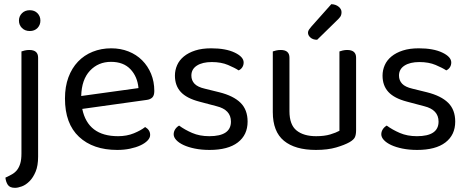

<svg xmlns="http://www.w3.org/2000/svg" viewBox="-20 -707 2252 922"><path d="M6 146Q24 138 38.5 129.5Q53 121 62.5 108.5Q72 96 77.5 77.5Q83 59 83 30V-460Q88 -462 98.5 -464.5Q109 -467 121 -467Q163 -467 163 -430V45Q163 89 151 117.5Q139 146 121.5 163.5Q104 181 85 188Q66 195 52 195Q27 195 17.5 180.5Q8 166 6 146ZM71 -608Q71 -629 85.5 -643.5Q100 -658 123 -658Q146 -658 160 -643.5Q174 -629 174 -608Q174 -587 160 -572.5Q146 -558 123 -558Q100 -558 85.5 -572.5Q71 -587 71 -608Z M375 -184Q402 -53 547 -53Q589 -53 623 -67Q657 -81 677 -97Q701 -83 701 -59Q701 -45 688.5 -32Q676 -19 654.5 -9Q633 1 604.5 7Q576 13 543 13Q427 13 359.5 -50Q292 -113 292 -234Q292 -291 308.5 -335.5Q325 -380 354.5 -411Q384 -442 425 -458.5Q466 -475 514 -475Q559 -475 597 -460Q635 -445 662.5 -417.5Q690 -390 705.5 -352.5Q721 -315 721 -270Q721 -248 711 -238.5Q701 -229 683 -227ZM513 -410Q452 -410 412 -367.5Q372 -325 370 -246L645 -284Q640 -339 606.5 -374.5Q573 -410 513 -410Z M1169 -123Q1169 -59 1122 -23Q1075 13 986 13Q948 13 916 6.5Q884 0 861.5 -10.5Q839 -21 826.5 -34.5Q814 -48 814 -62Q814 -74 820.5 -85Q827 -96 840 -104Q867 -84 903 -68.5Q939 -53 985 -53Q1089 -53 1089 -123Q1089 -180 1020 -197L937 -219Q876 -235 848 -265.5Q820 -296 820 -344Q820 -370 830.5 -394Q841 -418 863 -436Q885 -454 917.5 -464.5Q950 -475 994 -475Q1064 -475 1107 -454.5Q1150 -434 1150 -407Q1150 -394 1143.5 -384Q1137 -374 1126 -369Q1108 -381 1075 -395Q1042 -409 997 -409Q952 -409 925.5 -392Q899 -375 899 -344Q899 -321 914 -305Q929 -289 964 -281L1033 -264Q1101 -247 1135 -213.5Q1169 -180 1169 -123Z M1290 -460Q1295 -462 1305.5 -464.5Q1316 -467 1328 -467Q1370 -467 1370 -430V-173Q1370 -108 1404 -80.5Q1438 -53 1498 -53Q1538 -53 1566 -61.5Q1594 -70 1610 -79V-460Q1615 -462 1625.5 -464.5Q1636 -467 1647 -467Q1690 -467 1690 -430V-82Q1690 -61 1684.5 -48.5Q1679 -36 1658 -24Q1635 -11 1594.5 1Q1554 13 1497 13Q1397 13 1343.5 -31Q1290 -75 1290 -169ZM1571 -687Q1593 -686 1606.5 -674.5Q1620 -663 1620 -649Q1620 -635 1614 -626.5Q1608 -618 1594 -605L1503 -516Q1483 -516 1471 -526.5Q1459 -537 1459 -550Q1459 -558 1464 -565Q1469 -572 1474 -578Z M2166 -123Q2166 -59 2119 -23Q2072 13 1983 13Q1945 13 1913 6.5Q1881 0 1858.5 -10.5Q1836 -21 1823.5 -34.5Q1811 -48 1811 -62Q1811 -74 1817.5 -85Q1824 -96 1837 -104Q1864 -84 1900 -68.5Q1936 -53 1982 -53Q2086 -53 2086 -123Q2086 -180 2017 -197L1934 -219Q1873 -235 1845 -265.5Q1817 -296 1817 -344Q1817 -370 1827.5 -394Q1838 -418 1860 -436Q1882 -454 1914.5 -464.5Q1947 -475 1991 -475Q2061 -475 2104 -454.5Q2147 -434 2147 -407Q2147 -394 2140.5 -384Q2134 -374 2123 -369Q2105 -381 2072 -395Q2039 -409 1994 -409Q1949 -409 1922.5 -392Q1896 -375 1896 -344Q1896 -321 1911 -305Q1926 -289 1961 -281L2030 -264Q2098 -247 2132 -213.5Q2166 -180 2166 -123Z"/></svg>

Font: Baloo Thambi 2
Style: Regular
Weight: 400
Designer: Aadarsh Rajan and Ek Type
Foundry: Ek Type
Version: Version 1.640;hotconv 1.0.111;makeotfexe 2.5.65597; ttfautoh